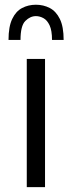

<svg xmlns="http://www.w3.org/2000/svg" viewBox="-20 -771 288 791"><path d="M90.3 0V-528.3H165.5V0ZM15.1 -606.4Q15.1 -661.1 30.3 -692.9Q45.4 -724.6 71 -738Q96.7 -751.5 127.9 -751.5Q159.2 -751.5 185.1 -738Q210.9 -724.6 226.6 -692.9Q242.2 -661.1 242.2 -606.4H194.3Q194.3 -645.5 184.3 -666.7Q174.3 -688 158.9 -696.3Q143.6 -704.6 127.9 -704.6Q104.5 -704.6 84.5 -684.8Q64.5 -665 64.5 -606.4Z"/></svg>

Font: Comme Light
Style: Regular
Weight: 300
Version: Version 1.000;gftools[0.9.27]